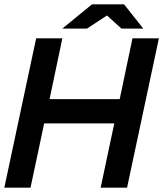

<svg xmlns="http://www.w3.org/2000/svg" viewBox="-22 -867 754 887"><path d="M-2 0 145 -690H266L207 -409H531L590 -690H712L565 0H443L506 -297H182L119 0ZM266 -735 403 -847H516L499 -813L380 -735ZM539 -735 453 -813 438 -847H551L640 -735Z"/></svg>

Font: Radio Canada Big Medium
Style: Italic
Weight: 500
Italic angle: -12°
Designer: Étienne Aubert Bonn
Foundry: Coppers and Brasses
Version: Version 1.001